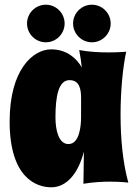

<svg xmlns="http://www.w3.org/2000/svg" viewBox="-20 -770 586 817"><path d="M526 7C526 7 494 3 448 3C416 3 376 5 335 12L337 -125C312 -29 262 27 198 27C137 27 21 -11 21 -253C21 -472 119 -560 198 -560C266 -560 308 -519 328 -483C326 -505 322 -531 317 -557C359 -549 405 -547 442 -547C485 -547 517 -550 517 -550C503 -485 493 -386 493 -281C493 -183 502 -80 526 7ZM325 -273C325 -341 325 -346 325 -352C325 -387 320 -429 276 -429C229 -429 216 -361 216 -270C216 -218 229 -157 271 -157C318 -157 325 -232 325 -273ZM95 -670C95 -626 131 -590 175 -590C219 -590 255 -626 255 -670C255 -714 219 -750 175 -750C131 -750 95 -714 95 -670ZM291 -670C291 -626 327 -590 371 -590C415 -590 451 -626 451 -670C451 -714 415 -750 371 -750C327 -750 291 -714 291 -670Z"/></svg>

Font: Spicy Rice
Style: Regular
Weight: 400
Designer: Astigmatic (AOETI)
Foundry: Astigmatic (AOETI)
Version: Version 1.000